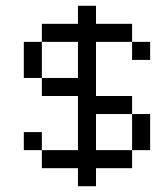

<svg xmlns="http://www.w3.org/2000/svg" viewBox="-20 -645 540 665"><path d="M312.5 -562.5H437.5V-500H312.5V-312.5H437.5V-250H312.5V-125H437.5V-62.5H312.5V0H250V-62.5H125V-125H250V-312.5H125V-375H250V-500H125V-562.5H250V-625H312.5ZM62.5 -187.5H125V-125H62.5ZM62.5 -500H125V-375H62.5ZM437.5 -250H500V-125H437.5ZM437.5 -500H500V-437.5H437.5Z"/></svg>

Font: ChillBitmapSE 16px
Style: Regular
Weight: 400
Designer: Designed by Warren2060
Foundry: ChillType
Version: Version 1.000